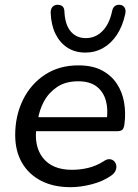

<svg xmlns="http://www.w3.org/2000/svg" viewBox="-20 -767 574 796"><path d="M272 9Q202 9 150.5 -17.5Q99 -44 71 -92.5Q43 -141 43 -207Q43 -287 75 -352.5Q107 -418 166 -457Q225 -496 305 -496Q363 -496 402 -475.5Q441 -455 464 -420.5Q487 -386 494.5 -342.5Q502 -299 496 -253Q494 -235 487 -229Q480 -223 465 -223H114L122 -281H440L422 -267Q429 -313 419 -349.5Q409 -386 381 -408Q353 -430 304 -430Q252 -430 217 -406.5Q182 -383 162.5 -347Q143 -311 137 -270L132 -245Q119 -162 158 -112.5Q197 -63 278 -63Q313 -63 346 -71Q379 -79 409 -98Q423 -108 434.5 -107Q446 -106 453 -99Q460 -92 462 -81.5Q464 -71 459 -59.5Q454 -48 441 -39Q407 -15 360.5 -3Q314 9 272 9ZM334 -549Q291 -549 259.5 -569.5Q228 -590 210 -626.5Q192 -663 190 -715Q190 -728 196 -736.5Q202 -745 215 -747Q229 -748 237.5 -742Q246 -736 247 -721Q249 -666 272.5 -637.5Q296 -609 336 -609Q376 -609 405 -638.5Q434 -668 445 -722Q448 -736 456.5 -742Q465 -748 477 -747Q490 -746 496.5 -735.5Q503 -725 499 -708Q488 -658 464.5 -622.5Q441 -587 407.5 -568Q374 -549 334 -549Z"/></svg>

Font: Nunito Medium
Style: Italic
Weight: 500
Designer: Vernon Adams
Foundry: Vernon Adams
Version: Version 3.601